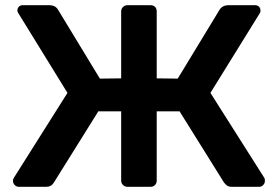

<svg xmlns="http://www.w3.org/2000/svg" viewBox="-20 -720 1072 740"><path d="M999 -34Q1001 -31 1001 -23Q1001 -14 994.5 -7Q988 0 979 0H874Q862 0 855.5 -4.5Q849 -9 843 -17L672 -291H584V-24Q584 -14 577.5 -7Q571 0 560 0H472Q461 0 454 -7Q447 -14 447 -24V-291H359L188 -17Q178 0 158 0H53Q43 0 36.5 -7Q30 -14 30 -23Q30 -30 33 -34L240 -362L52 -667Q47 -674 47 -679Q47 -688 52.5 -694Q58 -700 68 -700H169Q194 -700 204 -682L365 -417L447 -418V-676Q447 -686 454 -693Q461 -700 472 -700H560Q571 -700 577.5 -693.5Q584 -687 584 -676V-418L665 -417L826 -682Q837 -700 862 -700H963Q973 -700 978.5 -694Q984 -688 984 -679Q984 -672 980 -667L791 -362Z"/></svg>

Font: Rubik AZ
Style: Regular
Weight: 500
Designer: Hubert and Fischer
Foundry: Hubert & Fischer
Version: Version 2.000